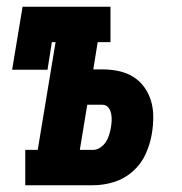

<svg xmlns="http://www.w3.org/2000/svg" viewBox="-20 -550 540 570"><path d="M55 0V-105H92L145 -425H134L121 -343H16L47 -530H308V-425H270L257 -344H284Q309 -344 332.5 -339Q356 -334 375.5 -322Q395 -310 408.5 -291Q422 -272 428.5 -250Q435 -228 435 -203Q435 -178 431 -154Q426 -123 412.5 -93Q399 -63 374 -41Q349 -19 318 -9.5Q287 0 256 0ZM217 -105H256Q267 -105 277 -111.5Q287 -118 293.5 -127.5Q300 -137 303.5 -148Q307 -159 309 -170Q311 -181 311.5 -191.5Q312 -202 310 -212.5Q308 -223 301.5 -231Q295 -239 284 -239H239Z"/></svg>

Font: Iosevka Slab Extrabold Oblique
Style: Regular
Weight: 800
Italic angle: -9°
Monospace: yes
Designer: Belleve Invis
Foundry: Belleve Invis
Version: Version 11.1.1; ttfautohint (v1.8.3)